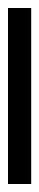

<svg xmlns="http://www.w3.org/2000/svg" viewBox="171 -133 98 480"><g transform="rotate(90 220.0 107.0)"><path d="M440 78V136H0V78Z"/></g></svg>

Font: Leckerli One
Style: Regular
Weight: 400
Version: Version 1.001